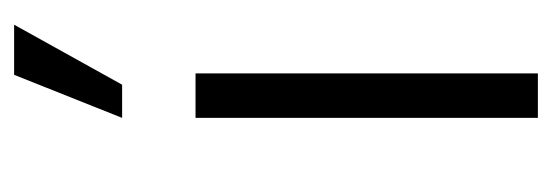

<svg xmlns="http://www.w3.org/2000/svg" viewBox="-275 -507 782 272"><g transform="rotate(-90 116.0 -371.0)"><path d="M146 -742H217L132 -589H85ZM85 0V-485H148V0Z"/></g></svg>

Font: Palanquin Light
Style: Regular
Weight: 300
Designer: Pria Ravichandran
Version: Version 1.0.4